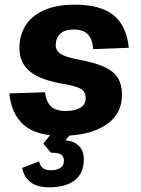

<svg xmlns="http://www.w3.org/2000/svg" viewBox="-20 -568 604 820"><path d="M241 12Q134 12 81 -35Q28 -82 20 -169L172 -174Q177 -133 198 -113.5Q219 -94 260 -94Q299 -94 322.5 -107.5Q346 -121 346 -149Q346 -174 327.5 -187Q309 -200 248 -210Q151 -227 107 -263.5Q63 -300 63 -364Q63 -416 88 -457.5Q113 -499 166 -523.5Q219 -548 301 -548Q410 -548 465.5 -502.5Q521 -457 530 -364L378 -358Q375 -402 354.5 -422Q334 -442 295 -442Q256 -442 237 -423.5Q218 -405 218 -376Q218 -351 239.5 -337.5Q261 -324 313 -314Q385 -301 426 -282Q467 -263 484 -234Q501 -205 501 -163Q501 -79 430.5 -33.5Q360 12 241 12ZM190 232Q137 232 109 209Q81 186 75 149L147 121Q151 140 162.5 149.5Q174 159 198 159Q223 159 238 149Q253 139 253 118Q253 102 242 93Q231 84 197 84L165 45L209 -10H295L259 31Q298 35 318 56Q338 77 338 111Q338 173 298.5 202.5Q259 232 190 232Z"/></svg>

Font: Geist
Style: Bold Italic
Weight: 700
Italic angle: -12°
Designer: Basement.studio, Andrés Briganti, Mateo Zaragoza
Foundry: Basement.studio, Vercel, Andrés Briganti, Guido Ferreyra, Mateo Zaragoza
Version: Version 1.500; ttfautohint (v1.8.4.7-5d5b)